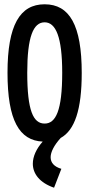

<svg xmlns="http://www.w3.org/2000/svg" viewBox="-20 -649 415 895"><path d="M266 138C232 128 216 109 216 84C216 60 232 28 263 -6C328 -42 361 -137 361 -309C361 -532 304 -629 188 -629C73 -629 15 -532 15 -310C15 -88 70 6 179 11C149 45 133 81 133 114C133 161 165 203 232 226ZM188 -73C135 -73 107 -133 107 -310C107 -477 135 -545 188 -545C240 -545 270 -477 270 -310C270 -133 240 -73 188 -73Z"/></svg>

Font: Inconsolata Condensed
Style: Bold
Weight: 700
Width: 3
Monospace: yes
Designer: Raph Levien, Cyreal, Brenton Simpson
Foundry: Raph Levien, Cyreal, Google
Version: Version 3.100